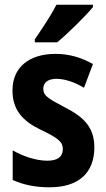

<svg xmlns="http://www.w3.org/2000/svg" viewBox="-20 -786 452 816"><path d="M375 -756V-766H220C197 -721 161 -667 128 -619V-606H223C271 -646 345 -719 375 -756ZM381 -160C381 -247 333 -290 257 -329C181 -369 164 -380 164 -409C164 -435 184 -451 220 -451C258 -451 300 -435 337 -413L375 -514C324 -542 274 -557 216 -557C104 -557 33 -500 33 -402C33 -319 76 -272 152 -235C231 -198 247 -181 247 -152C247 -120 225 -103 181 -103C133 -103 77 -122 34 -147V-21C81 0 131 10 191 10C314 10 381 -51 381 -160Z"/></svg>

Font: Noto Sans Hebrew Condensed
Style: Bold
Weight: 700
Width: 3
Designer: Monotype Design Team
Foundry: Monotype Imaging Inc.
Version: Version 2.004